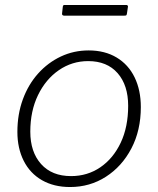

<svg xmlns="http://www.w3.org/2000/svg" viewBox="-20 -743 638 773"><path d="M262 10Q197 10 149 -17.5Q101 -45 75.5 -95.5Q50 -146 50 -212Q50 -283 72 -343Q94 -403 133.5 -447Q173 -491 225 -515.5Q277 -540 337 -540Q402 -540 449.5 -511.5Q497 -483 522 -431.5Q547 -380 547 -312Q547 -218 509 -145.5Q471 -73 406.5 -31.5Q342 10 262 10ZM266 -34Q332 -34 384 -69.5Q436 -105 466 -168.5Q496 -232 496 -317Q496 -400 453.5 -448.5Q411 -497 335 -497Q270 -497 217 -460.5Q164 -424 133 -360Q102 -296 102 -213Q102 -131 145.5 -82.5Q189 -34 266 -34ZM495 -715 491 -688Q490 -683 488.5 -681.5Q487 -680 480 -680H238Q233 -680 231 -683Q229 -686 230 -690L233 -717Q234 -720 235 -721.5Q236 -723 239 -723H489Q492 -723 494 -720.5Q496 -718 495 -715Z"/></svg>

Font: Libre Franklin Thin ExtraLight
Style: Italic
Weight: 250
Italic angle: -8°
Version: Version 3.000